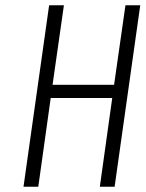

<svg xmlns="http://www.w3.org/2000/svg" viewBox="-20 -707 551 727"><path d="M69 0H125L172 -336H405L358 0H414L511 -687H455L412 -386H179L222 -687H166Z"/></svg>

Font: Secuela ExtLt
Style: Italic
Weight: 200
Italic angle: -8°
Designer: Fernando Haro
Foundry: deFharo
Version: Version 1.704